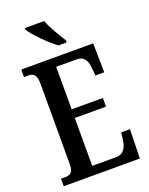

<svg xmlns="http://www.w3.org/2000/svg" viewBox="-169 -1018 859 1104"><g transform="rotate(-20 260.5 -465.5)"><path d="M273 -771H323V-784C299 -822 259 -886 243 -931H125V-921C145 -886 223 -807 273 -771ZM24 0H490L494 -178H440L435 -134C429 -90 411 -54 365 -54H218V-347H409V-400H218V-660H344C390 -660 406 -626 409 -580L413 -536H467L464 -714H24V-668H49C77 -668 100 -660 100 -601V-108C100 -59 82 -46 51 -46H24Z"/></g></svg>

Font: Noto Serif Armenian ExtraCondensed SemiBold
Style: Regular
Weight: 600
Width: 2
Designer: Monotype Design Team
Foundry: Monotype Imaging Inc.
Version: Version 2.008